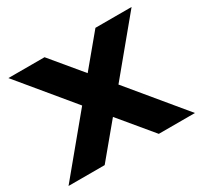

<svg xmlns="http://www.w3.org/2000/svg" viewBox="-139 -843 1077 1026"><g transform="rotate(-30 400.0 -330.0)"><path d="M10 0 288 -336 20 -660H243L400 -471L557 -660H780L512 -336L790 0H567L400 -201L233 0Z"/></g></svg>

Font: Xolonium
Style: Bold
Weight: 700
Designer: Severin Meyer
Version: Version 4.2